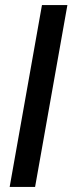

<svg xmlns="http://www.w3.org/2000/svg" viewBox="-20 -735 285 755"><path d="M18 0 145 -715H245L118 0Z"/></svg>

Font: DM Sans 28pt Medium
Style: Italic
Weight: 500
Italic angle: -10°
Version: Version 4.004;gftools[0.9.30]